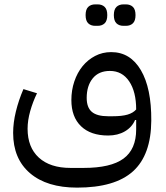

<svg xmlns="http://www.w3.org/2000/svg" viewBox="-20 -617 756 877"><path d="M332 240Q194 240 117 174Q40 108 40 -10Q40 -56 52.5 -107.5Q65 -159 87 -210L149 -191Q130 -152 118 -109.5Q106 -67 106 -29Q106 56 157.5 103Q209 150 302 150H362Q486 150 544 107.5Q602 65 602 -26V-69H597Q583 -36 550.5 -17Q518 2 474 2Q394 2 350 -40.5Q306 -83 306 -160Q306 -205 319.5 -245Q333 -285 357 -314.5Q381 -344 414.5 -361.5Q448 -379 488 -379Q575 -379 623.5 -296.5Q672 -214 671 -66Q670 91 587.5 165.5Q505 240 332 240ZM494 -86Q537 -86 562.5 -93.5Q588 -101 602 -117Q602 -198 570 -245.5Q538 -293 482 -293Q431 -293 403.5 -259Q376 -225 376 -170Q376 -126 399.5 -106Q423 -86 474 -86ZM544 -499Q524 -499 512 -510.5Q500 -522 500 -548Q500 -574 512 -585.5Q524 -597 544 -597H555Q575 -597 587 -585.5Q599 -574 599 -548Q599 -522 587 -510.5Q575 -499 555 -499ZM415 -499Q395 -499 383 -510.5Q371 -522 371 -548Q371 -574 383 -585.5Q395 -597 415 -597H426Q446 -597 458 -585.5Q470 -574 470 -548Q470 -522 458 -510.5Q446 -499 426 -499Z"/></svg>

Font: IBM Plex Sans Arabic
Style: Regular
Weight: 400
Designer: Mike Abbink, Paul van der Laan, Pieter van Rosmalen, Wael Morcos, Khajak Apelian
Foundry: Bold Monday
Version: Version 1.1